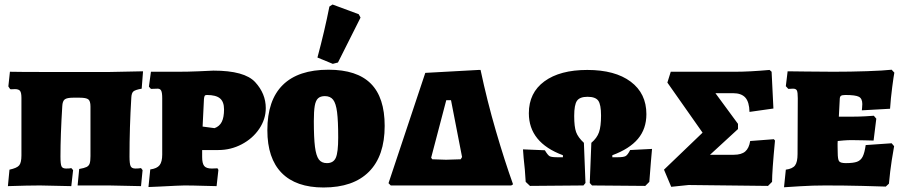

<svg xmlns="http://www.w3.org/2000/svg" viewBox="-20 -822 3998 851"><path d="M22 -70Q55 -77 65 -89Q75 -101 75 -133V-388Q75 -411 69 -419Q63 -427 46 -427Q42 -427 35 -426.5Q28 -426 25 -427L17 -439L24 -504Q70 -503 161 -503H467L614 -506L608 -429Q580 -424 571.5 -417Q563 -410 562 -389Q554 -258 554 -128Q554 -96 559 -85.5Q564 -75 580 -75Q595 -75 605 -77L612 -68L605 3L463 0H324L331 -73Q354 -77 364 -82Q374 -87 377.5 -97.5Q381 -108 381 -130V-350Q381 -374 371.5 -381.5Q362 -389 333 -389H304Q277 -389 267 -381.5Q257 -374 256 -351Q248 -223 248 -128Q248 -95 252.5 -85Q257 -75 273 -75Q291 -75 296 -77L304 -68L296 3L157 0Q105 0 15 3Z M646 -71Q676 -75 687.5 -90Q699 -105 699 -137V-387Q699 -411 694.5 -420Q690 -429 679 -429L649 -428L640 -438L649 -504H771Q812 -504 859.5 -506Q907 -508 926 -509Q1064 -509 1111 -458Q1158 -407 1158 -343Q1158 -294 1129 -251Q1100 -208 1051.5 -182.5Q1003 -157 948 -157H876V-126Q876 -98 885 -86.5Q894 -75 919 -75L944 -76L948 -69L940 3Q923 3 878.5 1.5Q834 0 797 0Q780 0 685 5L638 7ZM973 -337Q973 -371 955 -386Q937 -401 897 -401Q890 -401 887.5 -397.5Q885 -394 884 -383L878 -261L931 -254Q953 -262 963 -282Q973 -302 973 -337Z M1165 -245Q1165 -378 1233.5 -445.5Q1302 -513 1436 -513Q1562 -513 1623.5 -451.5Q1685 -390 1685 -264Q1685 -131 1615.5 -61Q1546 9 1414 9Q1292 9 1228.5 -55.5Q1165 -120 1165 -245ZM1479 -212Q1479 -286 1474 -325Q1469 -364 1456.5 -380Q1444 -396 1420 -396Q1400 -396 1389.5 -386Q1379 -376 1375 -352.5Q1371 -329 1371 -285Q1371 -211 1376 -171.5Q1381 -132 1393 -115.5Q1405 -99 1429 -99Q1458 -99 1468.5 -123Q1479 -147 1479 -212ZM1387 -567Q1419 -686 1440 -793L1454 -802L1570 -759L1578 -744L1478 -545L1455 -539Z M1702 -10 1865 -499 2101 -512H2110Q2139 -375 2178 -241.5Q2217 -108 2254 -5L2246 0H1712ZM2022 -116 2028 -126 1979 -378H1958L1891 -123L1896 -116L1957 -114Z M2310 -16Q2307 -72 2301 -121L2298 -160L2395 -156Q2408 -134 2416.5 -129.5Q2425 -125 2451 -125H2475V-134Q2324 -190 2324 -320Q2324 -411 2393 -461.5Q2462 -512 2583 -512Q2706 -512 2775.5 -460Q2845 -408 2845 -316Q2845 -251 2807.5 -206.5Q2770 -162 2694 -134V-125H2717Q2743 -125 2752.5 -130Q2762 -135 2773 -157L2870 -162L2865 -105Q2862 -73 2858 -16L2840 2L2604 0L2594 -11L2601 -189Q2626 -210 2635 -236Q2644 -262 2644 -310Q2644 -359 2631.5 -376Q2619 -393 2584 -393Q2550 -393 2537.5 -375.5Q2525 -358 2525 -308Q2525 -260 2533.5 -236.5Q2542 -213 2568 -189L2575 -11L2566 0L2329 2Z M2923 -70 3094 -234 2938 -456 2953 -504H3240Q3301 -504 3391 -512L3400 -504L3408 -341L3302 -326Q3301 -370 3283.5 -389.5Q3266 -409 3229 -409H3151L3251 -273V-250L3127 -136H3232Q3266 -136 3283 -150.5Q3300 -165 3305 -197L3410 -205L3415 -199Q3402 -63 3402 -16L3384 2L3032 -2L2955 6Z M3463 -70Q3493 -74 3504 -89Q3515 -104 3515 -139L3516 -387Q3516 -413 3512 -421Q3508 -429 3495 -429L3474 -428L3463 -440L3471 -506Q3492 -506 3550.5 -505Q3609 -504 3674 -504Q3749 -504 3823 -506.5Q3897 -509 3932 -513L3944 -500Q3941 -485 3934.5 -435.5Q3928 -386 3925 -340L3800 -333Q3800 -336 3801 -344Q3802 -352 3802 -361Q3802 -385 3787 -393Q3772 -401 3727 -401Q3712 -401 3707 -397Q3702 -393 3702 -382L3698 -305H3763Q3788 -305 3815 -306.5Q3842 -308 3853 -309L3864 -296L3852 -199Q3842 -199 3814 -200Q3786 -201 3755 -201Q3738 -201 3719 -199.5Q3700 -198 3693 -197Q3692 -186 3692.5 -170Q3693 -154 3693 -146Q3693 -116 3699 -107.5Q3705 -99 3729 -99Q3762 -99 3778.5 -105Q3795 -111 3803.5 -127.5Q3812 -144 3817 -179L3932 -187L3943 -174Q3940 -160 3932.5 -111.5Q3925 -63 3920 -8L3906 5Q3883 4 3802.5 2Q3722 0 3638 0Q3582 0 3526.5 3.5Q3471 7 3455 8Z"/></svg>

Font: Alegreya SC Black
Style: Regular
Weight: 900
Designer: Juan Pablo del Peral
Foundry: Huerta Tipografica
Version: Version 2.007; ttfautohint (v1.6)